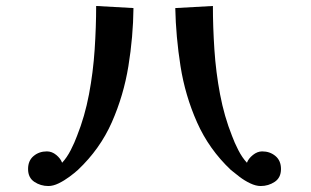

<svg xmlns="http://www.w3.org/2000/svg" viewBox="-20 -668 1040 643"><path d="M427 -641Q426 -545 410 -446.5Q394 -348 354.5 -258.5Q315 -169 241 -99Q230 -89 212.5 -76Q195 -63 176.5 -54Q158 -45 142 -45Q116 -45 95 -59Q74 -73 74 -102Q74 -130 92.5 -145.5Q111 -161 137 -161Q154 -161 168.5 -149Q183 -137 188 -123Q204 -140 217 -165.5Q230 -191 238 -213Q264 -278 278 -352Q292 -426 297 -502Q302 -578 302 -648ZM921 -102Q921 -73 900 -59Q879 -45 853 -45Q837 -45 818 -54Q799 -63 782 -76Q765 -89 753 -99Q680 -168 640 -258Q600 -348 584.5 -446.5Q569 -545 567 -641L693 -648Q693 -578 698 -502Q703 -426 717 -352Q731 -278 757 -213Q765 -191 778 -165.5Q791 -140 807 -123Q812 -137 827 -149Q842 -161 858 -161Q884 -161 902.5 -145.5Q921 -130 921 -102Z"/></svg>

Font: Kaisei Decol
Style: Bold
Weight: 700
Designer: Font-Kai, 金井和夫
Foundry: KAZUO KANAI
Version: Version 5.003